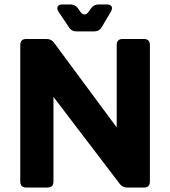

<svg xmlns="http://www.w3.org/2000/svg" viewBox="-20 -842 764 862"><path d="M98 0Q71 0 71 -27V-640Q71 -667 98 -667H189Q210 -667 222 -651L504 -270V-640Q504 -667 531 -667H626Q653 -667 653 -640V-27Q653 0 626 0H551Q531 0 518 -16L220 -407V-27Q220 0 193 0ZM323 -701Q301 -701 290 -719L243 -789Q234 -803 239 -812.5Q244 -822 260 -822H296Q317 -822 329 -806L341 -789Q349 -777 359 -777Q369 -777 377 -788L390 -806Q402 -822 423 -822H460Q476 -822 481 -813Q486 -804 478 -790L436 -719Q425 -701 403 -701Z"/></svg>

Font: Pitagon Sans
Style: Bold
Weight: 700
Designer: Travis Tran
Foundry: Pitagon
Version: Version 1.001; ttfautohint (v1.8.4.7-5d5b);gftools[0.9.26]